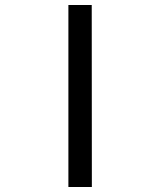

<svg xmlns="http://www.w3.org/2000/svg" viewBox="-20 -745 640 765"><path d="M252.5 -725H345.5L346 0H252.5Z"/></svg>

Font: JuliaMono MediumItalic
Style: Regular
Weight: 500
Italic angle: -9°
Monospace: yes
Designer: cormullion
Foundry: corm
Version: Version 0.049; ttfautohint (v1.8.4)